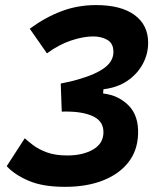

<svg xmlns="http://www.w3.org/2000/svg" viewBox="-20 -723 626 753"><path d="M234.9 9.8Q147.5 9.8 92 -14.2Q36.6 -38.1 6.3 -71.3L77.1 -180.7Q89.4 -169.4 110.1 -153.6Q130.9 -137.7 163.6 -125.5Q196.3 -113.3 244.1 -113.3Q304.7 -113.3 345.2 -136.7Q385.7 -160.2 385.7 -204.6Q385.7 -245.1 350.1 -264.2Q314.5 -283.2 254.4 -285.2Q244.6 -285.6 237.3 -285.6Q230 -285.2 225.6 -285.2Q223.1 -285.2 222.2 -285.2L219.7 -353.5L218.3 -395.5Q229.5 -397.9 244.6 -400.9Q259.8 -403.8 285.2 -411.1Q356 -431.2 390.9 -457.8Q425.8 -484.4 424.8 -521Q424.3 -553.2 400.9 -566.7Q377.4 -580.1 345.7 -580.1Q306.6 -580.1 258.5 -564Q210.4 -547.9 164.1 -513.7L96.7 -610.4Q157.2 -654.8 220.9 -679Q284.7 -703.1 356.9 -703.1Q454.6 -703.1 507.8 -664.1Q561 -625 561 -555.2Q561 -511.2 539.8 -471.9Q518.6 -432.6 479.5 -406Q440.4 -379.4 385.7 -373L384.3 -356.4Q444.3 -349.6 484.4 -309.3Q524.4 -269 521.5 -195.8Q519 -131.3 482.7 -85.4Q446.3 -39.6 382.8 -14.9Q319.3 9.8 234.9 9.8Z"/></svg>

Font: CaskaydiaCove NFP
Style: Bold Italic
Weight: 700
Italic angle: -10°
Designer: Aaron Bell
Foundry: Saja Typeworks
Version: Version 2111.001; VTT 6.35;Nerd Fonts 3.1.1